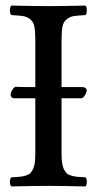

<svg xmlns="http://www.w3.org/2000/svg" viewBox="-20 -668 349 690"><path d="M106.9 -523.9Q106.9 -555.2 103.5 -572.5Q100.1 -589.8 88.4 -598.9Q76.7 -607.9 63.5 -610.1Q50.3 -612.3 21 -613.8Q15.6 -618.2 15.6 -630.9Q15.6 -643.6 21 -647.9Q112.8 -646 153.8 -646Q201.2 -646 287.1 -647.9Q292 -643.6 292 -630.9Q292 -618.2 287.1 -613.8Q257.8 -612.3 244.6 -610.1Q231.4 -607.9 219.7 -598.9Q208 -589.8 204.6 -572.5Q201.2 -555.2 201.2 -523.9V-355H276.9Q287.1 -355 292 -345.2Q291 -335.4 285.4 -325.9Q279.8 -316.4 272.9 -314.9H201.2V-122.1Q201.2 -101.1 202.6 -86.7Q204.1 -72.3 208.7 -62Q213.4 -51.8 218.8 -46.1Q224.1 -40.5 235.4 -37.1Q246.6 -33.7 257.3 -32.7Q268.1 -31.7 287.1 -30.8Q292 -26.4 292 -14.4Q292 -2.4 287.1 2Q199.2 0 154.8 0Q108.9 0 21 2Q15.6 -2.4 15.6 -14.4Q15.6 -26.4 21 -30.8Q40 -31.7 50.8 -32.7Q61.5 -33.7 72.8 -37.1Q84 -40.5 89.4 -46.1Q94.7 -51.8 99.4 -62Q104 -72.3 105.5 -86.7Q106.9 -101.1 106.9 -122.1V-314.9H30.8Q20.5 -314.9 18.1 -326.2Q18.1 -334.5 23.7 -344Q29.3 -353.5 35.2 -356Q59.1 -355 106.9 -355Z"/></svg>

Font: Common Serif News
Style: Regular
Weight: 450
Designer: Philipp H. Poll, Khaled Hosny
Foundry: Stefan Peev, Context Ltd.
Version: Version 1.026